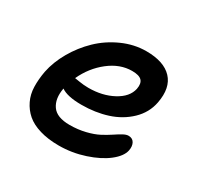

<svg xmlns="http://www.w3.org/2000/svg" viewBox="-118 -644 812 790"><g transform="rotate(30 288.0 -248.5)"><path d="M247.1 9.8Q195.8 9.8 156.5 -2Q117.2 -13.7 93 -34.7Q68.8 -55.7 54.7 -85Q40.5 -114.3 39.6 -149.2Q38.6 -184.1 45.9 -224.1Q56.2 -275.4 85.2 -325.9Q114.3 -376.5 156 -416.7Q197.8 -457 253.2 -481.9Q308.6 -506.8 366.2 -506.8Q449.7 -506.8 488.3 -465.8Q526.9 -424.8 512.2 -348.1Q502 -294.9 461.7 -256.3Q421.4 -217.8 365.5 -200Q309.6 -182.1 244.1 -182.1Q176.3 -182.1 147 -203.1Q137.2 -150.9 159.7 -118.4Q182.1 -85.9 243.2 -85.9Q282.7 -85.9 317.4 -94.5Q352.1 -103 375.2 -115.2Q398.4 -127.4 416.7 -139.6Q435.1 -151.9 450.2 -160.4Q465.3 -168.9 476.1 -168.9Q495.6 -168.9 503.9 -154.1Q512.2 -139.2 507.8 -117.2Q501.5 -87.4 464.6 -58.3Q427.7 -29.3 368.7 -9.8Q309.6 9.8 247.1 9.8ZM356 -407.2Q298.8 -407.2 247.3 -366.9Q195.8 -326.7 167 -264.2Q168 -264.2 190.2 -260.5Q212.4 -256.8 233.9 -256.8Q300.3 -256.8 350.1 -283.7Q399.9 -310.5 409.2 -353Q414.6 -380.9 402.1 -394Q389.6 -407.2 356 -407.2Z"/></g></svg>

Font: Shantell Sans Normal
Style: Italic
Weight: 500
Italic angle: -11.31°
Designer: Stephen Nixon, Anya Danilova, Shantell Martin
Foundry: Arrow Type
Version: Version 1.006;[559af2be0]